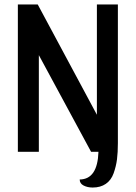

<svg xmlns="http://www.w3.org/2000/svg" viewBox="-20 -680 608 860"><path d="M395 160Q372 160 354.5 151Q337 142 337 124Q417 123 421 0H388L154 -433V0H60V-660H149L414 -166V-660H508V-39Q508 3 504 34Q500 65 489 96Q478 127 454 143.5Q430 160 395 160Z"/></svg>

Font: Sansita
Style: Regular
Weight: 400
Designer: Pablo Cosgaya
Foundry: Omnibus-Type
Version: Version 1.006;hotconv 1.0.109;makeotfexe 2.5.65596